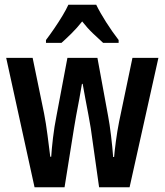

<svg xmlns="http://www.w3.org/2000/svg" viewBox="-20 -786 691 806"><path d="M361 -248Q358 -267 351.5 -302Q345 -337 338 -373.5Q331 -410 327 -434H324Q320 -408 313 -371Q306 -334 299.5 -299.5Q293 -265 291 -250L251 0H125L6 -543H117L165 -310Q173 -269 179.5 -218.5Q186 -168 191 -128H195Q197 -161 202.5 -207.5Q208 -254 217 -299L263 -543H389L434 -298Q440 -267 446 -217.5Q452 -168 455 -127H459Q461 -151 466.5 -193Q472 -235 480 -275L536 -543H645L524 0H396ZM384 -766Q400 -733 425.5 -693Q451 -653 478 -618V-606H413Q394 -623 370 -646Q346 -669 325 -696Q303 -668 279 -644.5Q255 -621 238 -606H173V-618Q189 -639 207.5 -666Q226 -693 242 -719.5Q258 -746 267 -766Z"/></svg>

Font: Noto Sans Gurmukhi ExtraCondensed SemiBold
Style: Regular
Weight: 600
Width: 2
Designer: Jelle Bosma - Monotype Design Team
Foundry: Monotype Imaging Inc.
Version: Version 2.004; ttfautohint (v1.8.4.7-5d5b)